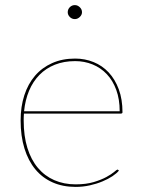

<svg xmlns="http://www.w3.org/2000/svg" viewBox="-20 -728 556 754"><path d="M450 -291Q450 -338.5 436.5 -375.2Q423 -412 399.2 -437Q375.5 -462 343.5 -475Q311.5 -488 275 -488Q231 -488 195.8 -474Q160.5 -460 135 -434Q109.5 -408 94.2 -371.8Q79 -335.5 74.5 -291ZM447 -58Q438.5 -47.5 421.8 -36.2Q405 -25 382.2 -15.5Q359.5 -6 332.5 0Q305.5 6 277 6Q226.5 6 186.5 -11.8Q146.5 -29.5 118.8 -63Q91 -96.5 76 -145Q61 -193.5 61 -255Q61 -309 75.5 -353.8Q90 -398.5 117.5 -430.5Q145 -462.5 184.8 -480.2Q224.5 -498 275 -498Q313.5 -498 347.5 -484.2Q381.5 -470.5 406.8 -443.5Q432 -416.5 446.5 -377.2Q461 -338 461 -287Q461 -284.5 459.2 -283.2Q457.5 -282 455 -282H74Q73.5 -275 73.2 -268.5Q73 -262 73 -255Q73 -194 87.5 -147.2Q102 -100.5 128.8 -68.8Q155.5 -37 193.2 -20.5Q231 -4 277 -4Q318 -4 348 -13Q378 -22 398 -33Q418 -44 428.5 -53Q439 -62 441 -62Q443 -62 445 -60ZM302 -680Q302 -669.5 293.2 -661.2Q284.5 -653 274 -653Q262.5 -653 254.2 -661.2Q246 -669.5 246 -680Q246 -691.5 254.2 -699.8Q262.5 -708 274 -708Q284.5 -708 293.2 -699.8Q302 -691.5 302 -680Z"/></svg>

Font: Lato 2
Style: Regular
Weight: 100
Designer: Lukasz Dziedzic with Adam Twardoch and Botio Nikoltchev
Foundry: tyPoland Lukasz Dziedzic
Version: Version 2.015; 2015-08-06; http://www.latofonts.com/